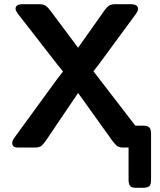

<svg xmlns="http://www.w3.org/2000/svg" viewBox="-20 -714 773 929"><path d="M39.1 -22.9Q39.1 -32.7 49.8 -47.9L254.9 -329.1L284.2 -367.2V-369.1Q266.1 -391.1 256.8 -402.8L66.9 -647Q54.7 -664.1 55.2 -671.9Q55.2 -693.8 91.8 -693.8Q91.8 -693.8 167 -693.8Q186 -693.8 197 -688.5Q208 -683.1 224.1 -662.1L357.9 -482.9Q360.8 -487.8 485.8 -664.1Q500 -683.1 510.5 -688.5Q521 -693.8 541 -693.8H610.8Q647.9 -693.8 647.9 -670.9Q647.9 -661.1 637.2 -646L459 -403.8L432.1 -369.1L634.8 -106H671.9Q694.8 -106 702.9 -96.9Q710.9 -87.9 710.9 -66.9V155.8Q710.9 179.7 701.9 187.3Q692.9 194.8 670.9 194.8H638.2Q615.2 194.8 608.6 184.3Q602.1 173.8 602.1 155.8V0H579.1Q558.1 0 548.1 -6.6Q538.1 -13.2 522 -35.2L357.9 -264.2L203.1 -35.2Q188 -13.2 178 -6.6Q168 0 147 0H66.9Q39.1 0 39.1 -22.9Z"/></svg>

Font: CMU Sans Serif
Style: Bold
Weight: 700
Version: Version 0.7.0